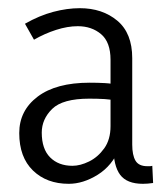

<svg xmlns="http://www.w3.org/2000/svg" viewBox="-20 -797 410 469"><path d="M257 -439 272 -435Q254 -392 218.5 -370Q183 -348 148 -348Q94 -348 60.5 -380.5Q27 -413 27 -472Q27 -527 72 -561Q117 -595 199 -595Q219 -595 236.5 -594Q254 -593 271 -589V-550Q253 -554 235.5 -555Q218 -556 198 -556Q133 -556 107.5 -531Q82 -506 82 -473Q82 -433 102.5 -412.5Q123 -392 157 -392Q176 -392 197.5 -402.5Q219 -413 234.5 -434.5Q250 -456 250 -489V-651Q250 -694 227 -713.5Q204 -733 170 -733Q145 -733 117 -724Q89 -715 63 -700L41 -739Q76 -759 110 -768Q144 -777 175 -777Q230 -777 266.5 -746.5Q303 -716 303 -655V-444Q303 -418 311 -404.5Q319 -391 340 -391Q342 -391 345.5 -391Q349 -391 352 -392L354 -350Q347 -349 341 -348.5Q335 -348 329 -348Q290 -348 273.5 -370Q257 -392 257 -439Z"/></svg>

Font: Yaldevi ExtraLight Light
Style: Regular
Weight: 300
Version: Version 1.100